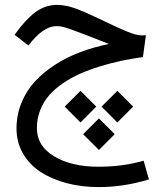

<svg xmlns="http://www.w3.org/2000/svg" viewBox="-20 -451 671 778"><path d="M421.4 -272.9Q407.2 -278.3 385 -287.1Q362.8 -295.9 341.3 -304.2Q256.8 -337.4 235.8 -341.8Q221.7 -345.2 209 -345.2Q154.8 -345.2 95.2 -266.6L39.1 -310.1Q81.5 -369.6 121.8 -400.4Q162.1 -431.2 212.4 -431.2Q222.2 -431.2 233.2 -429.7Q244.1 -428.2 252.9 -426.5Q261.7 -424.8 274.4 -420.4Q287.1 -416 294.4 -413.6Q301.8 -411.1 316.9 -404.5Q332 -397.9 337.9 -395.3Q343.8 -392.6 361.1 -384.5Q378.4 -376.5 383.8 -374Q395 -368.7 419.9 -356.9Q444.8 -345.2 459.7 -338.4Q474.6 -331.5 494.1 -323.5Q513.7 -315.4 528.3 -311.5Q543 -307.6 553.7 -307.6Q562.5 -307.6 571.3 -308.1L559.1 -219.7Q513.2 -213.4 471.7 -204.6Q430.2 -195.8 386.2 -182.4Q342.3 -168.9 305.4 -152.6Q268.6 -136.2 235.4 -113.8Q202.1 -91.3 179.2 -64.9Q156.2 -38.6 142.8 -4.4Q129.4 29.8 129.4 68.4Q129.4 140.6 199.5 182.6Q269.5 224.6 379.4 224.6Q477.1 224.6 562 200.2L583.5 275.9Q482.4 307.1 380.4 307.1Q311 307.1 250.7 291.3Q190.4 275.4 145 246.1Q99.6 216.8 73.2 171.1Q46.9 125.5 46.9 69.8Q46.9 15.1 66.7 -33.7Q86.4 -82.5 120.8 -120.1Q155.3 -157.7 202.9 -188.5Q250.5 -219.2 305.2 -239.7Q359.9 -260.3 421.4 -272.9ZM380.9 156.7 316.9 92.8 380.9 28.8 444.8 92.8ZM455.6 45.4 391.6 -19 455.6 -83 519.5 -19ZM306.2 45.4 242.2 -19 306.2 -83 370.1 -19Z"/></svg>

Font: Samim WOL
Style: WOL
Weight: 400
Foundry: DejaVu fonts team - Redesigned by Saber Rastikerdar
Version: Version 4.0.0